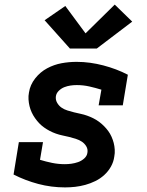

<svg xmlns="http://www.w3.org/2000/svg" viewBox="-20 -807 640 835"><path d="M263 8Q203 8 146.5 -7Q90 -22 39 -48L62 -189H167L154 -112Q180 -104 207 -98.5Q234 -93 262 -93Q276 -93 290.5 -95Q305 -97 319.5 -102Q334 -107 346 -117.5Q358 -128 360 -142Q363 -158 355 -171Q347 -184 335 -191.5Q323 -199 309 -203.5Q295 -208 280.5 -211.5Q266 -215 251.5 -218Q237 -221 223 -226Q209 -231 196.5 -237.5Q184 -244 172 -252.5Q160 -261 150.5 -271Q141 -281 132.5 -293Q124 -305 118 -318Q112 -331 108.5 -345Q105 -359 104 -374.5Q103 -390 106 -405Q111 -438 133 -466Q155 -494 185 -510Q215 -526 247.5 -532Q280 -538 313 -538Q343 -538 372 -534Q401 -530 429.5 -522.5Q458 -515 484.5 -505Q511 -495 536 -482L514 -349H409L421 -417Q395 -425 368.5 -431Q342 -437 314 -437Q300 -437 286.5 -435Q273 -433 260 -428Q247 -423 236 -412.5Q225 -402 223 -388Q221 -373 228.5 -360Q236 -347 247.5 -339Q259 -331 273.5 -326.5Q288 -322 302 -318.5Q316 -315 330.5 -312Q345 -309 359 -304Q373 -299 386 -292.5Q399 -286 410.5 -277.5Q422 -269 432 -259Q442 -249 450.5 -237.5Q459 -226 465 -212.5Q471 -199 474.5 -185.5Q478 -172 479 -156.5Q480 -141 477 -126Q474 -103 462.5 -82.5Q451 -62 433.5 -46Q416 -30 394.5 -19.5Q373 -9 351 -3Q329 3 307 5.5Q285 8 263 8ZM401 -596H284L174 -719L264 -781L352 -662L479 -787L555 -713Z"/></svg>

Font: Iosevka Slab Extended
Style: Bold Italic
Weight: 700
Width: 7
Italic angle: -9°
Monospace: yes
Designer: Belleve Invis
Foundry: Belleve Invis
Version: Version 11.1.0; ttfautohint (v1.8.3)